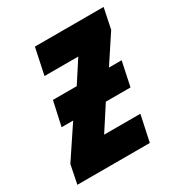

<svg xmlns="http://www.w3.org/2000/svg" viewBox="-175 -648 706 748"><g transform="rotate(-30 177.5 -274.5)"><path d="M-40 0 -23 -84 71 -225H19L43 -334H150L213 -431H61L86 -549H395L376 -457L295 -334H352L329 -225H218L148 -117H311L286 0Z"/></g></svg>

Font: Noto Sans ExtraCondensed ExtraBold
Style: Italic
Weight: 800
Width: 2
Italic angle: -12°
Designer: Monotype Design Team
Foundry: Monotype Imaging Inc.
Version: Version 2.013; ttfautohint (v1.8.4.7-5d5b)